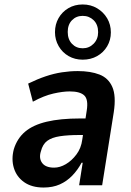

<svg xmlns="http://www.w3.org/2000/svg" viewBox="-20 -829 586 859"><path d="M175 10Q122 10 88 -14Q54 -38 42 -77.5Q30 -117 42 -162Q57 -210 92.5 -240Q128 -270 189 -284.5Q250 -299 338 -299H382L372 -225H335Q284 -225 248 -219.5Q212 -214 191.5 -199Q171 -184 163 -152Q153 -121 168.5 -100Q184 -79 222 -79Q248 -79 274.5 -94.5Q301 -110 322 -138Q343 -166 348 -204L368 -334Q376 -384 357 -402Q338 -420 292 -420Q261 -420 219 -410.5Q177 -401 127 -374L106 -455Q147 -475 184 -487.5Q221 -500 257 -505.5Q293 -511 328 -511Q385 -511 425 -495.5Q465 -480 482.5 -440Q500 -400 489 -327L437 0H334L350 -101H345Q328 -69 303.5 -43.5Q279 -18 247.5 -4Q216 10 175 10ZM350 -562Q315 -562 287 -578Q259 -594 242.5 -622.5Q226 -651 226 -685Q226 -720 242 -748Q258 -776 286 -792.5Q314 -809 350 -809Q386 -809 414.5 -792Q443 -775 459.5 -747Q476 -719 476 -684Q476 -650 459.5 -622Q443 -594 414.5 -578Q386 -562 350 -562ZM350 -613Q379 -613 399 -633.5Q419 -654 419 -685Q419 -719 399 -738.5Q379 -758 350 -758Q321 -758 302 -738.5Q283 -719 283 -686Q283 -653 302 -633Q321 -613 350 -613Z"/></svg>

Font: Nunito Sans 7pt Condensed
Style: Bold Italic
Weight: 700
Width: 3
Italic angle: -9°
Designer: Vernon Adams
Foundry: Vernon Adams
Version: Version 3.101;gftools[0.9.27]